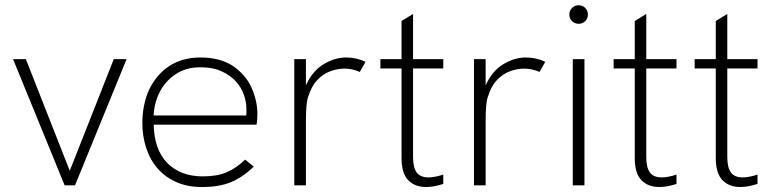

<svg xmlns="http://www.w3.org/2000/svg" viewBox="-20 -724 3018 750"><path d="M273 0H232.5L31 -493H81L252.5 -57L424.5 -493H474.5Z M771.5 6.5H767Q713 6.5 670.5 -12Q626.5 -31 596.5 -65Q566.5 -99 551.5 -145Q536 -191 536 -243.5Q536 -278 542.5 -310.5Q548.5 -343 561.5 -371.5Q574.5 -400 594.5 -424Q614 -448 641 -466Q693 -499.5 762.5 -499.5Q838.5 -499.5 889 -467Q914 -450 932.5 -428.5Q951.5 -407 962.5 -381.5Q973.5 -357 979.5 -331Q985.5 -304.5 985.5 -279Q985.5 -253 982 -237H580.5Q582 -140.5 633.5 -87Q686 -35 772 -35Q827 -35 864 -50.5Q902.5 -66.5 937.5 -100.5L971.5 -73Q925 -29.5 880 -11.5Q834 6.5 771.5 6.5ZM942 -273Q942.5 -275.5 942.5 -281.5V-299Q942.5 -326 932.5 -354Q922 -383.5 900 -407.5Q877.5 -431.5 843.5 -446.5Q811 -461 766.5 -461H758Q721.5 -461 690.5 -447.5Q658 -433 634 -407.5Q610 -382 596 -347.5Q582 -312.5 580 -273Z M1175 0H1129.5V-493H1175V-390.5Q1200 -446.5 1243.8 -473Q1287.5 -499.5 1332 -499.5Q1372.5 -499.5 1408 -482.5L1385.5 -443Q1356 -456 1326 -456Q1299 -456 1270.5 -445.8Q1242 -435.5 1219 -411Q1196 -386.5 1183.5 -345Q1175 -323 1175 -248.5Z M1644.5 6.5Q1600 6.5 1574.2 -20.5Q1548.5 -47.5 1548.5 -107V-456.5H1466V-493H1548.5V-642L1593.5 -669.5V-493H1711.5V-456.5H1593.5V-110.5Q1593.5 -70 1607.5 -50.5Q1621.5 -31 1654 -31Q1677.5 -31 1711.5 -42V-5.5Q1674.5 6.5 1644.5 6.5Z M1877 0H1831.5V-493H1877V-390.5Q1902 -446.5 1945.8 -473Q1989.5 -499.5 2034 -499.5Q2074.5 -499.5 2110 -482.5L2087.5 -443Q2058 -456 2028 -456Q2001 -456 1972.5 -445.8Q1944 -435.5 1921 -411Q1898 -386.5 1885.5 -345Q1877 -323 1877 -248.5Z M2263 0H2217.5V-493H2263ZM2240.5 -631Q2226 -631 2215 -641Q2204 -651 2204 -667.5Q2204 -682 2214.2 -692.8Q2224.5 -703.5 2240.5 -703.5Q2256 -703.5 2266.2 -692.8Q2276.5 -682 2276.5 -667.5Q2276.5 -651.5 2265.8 -641.2Q2255 -631 2240.5 -631Z M2555.5 6.5Q2511 6.5 2485.2 -20.5Q2459.5 -47.5 2459.5 -107V-456.5H2377V-493H2459.5V-642L2504.5 -669.5V-493H2622.5V-456.5H2504.5V-110.5Q2504.5 -70 2518.5 -50.5Q2532.5 -31 2565 -31Q2588.5 -31 2622.5 -42V-5.5Q2585.5 6.5 2555.5 6.5Z M2872 6.5Q2827.5 6.5 2801.8 -20.5Q2776 -47.5 2776 -107V-456.5H2693.5V-493H2776V-642L2821 -669.5V-493H2939V-456.5H2821V-110.5Q2821 -70 2835 -50.5Q2849 -31 2881.5 -31Q2905 -31 2939 -42V-5.5Q2902 6.5 2872 6.5Z"/></svg>

Font: Acari Sans Neue Light
Style: Regular
Weight: 300
Designer: Alfredo Marco Pradil (font), Cristiano Sobral (main changes)
Foundry: Hanken Design Co. (font), Cristiano Sobral (main changes)
Version: Version 2.459;March 19, 2022;FontCreator 14.0.0.2808 64-bit;